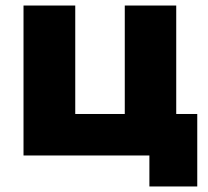

<svg xmlns="http://www.w3.org/2000/svg" viewBox="-20 -562 752 694"><path d="M693 -150H617V-542H431V-150H252V-542H65V0H520V112H693Z"/></svg>

Font: Montserrat-Alt1 ExtBd
Style: Regular
Weight: 800
Designer: Differentunic
Foundry: Differentunic
Version: Version 7.222